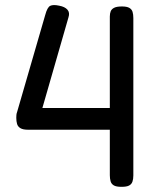

<svg xmlns="http://www.w3.org/2000/svg" viewBox="-20 -713 584 743"><path d="M450 10Q430 10 420.5 4.5Q411 -1 408 -11.5Q405 -22 405 -35V-211H88Q69 -211 59 -217Q49 -223 46 -233.5Q43 -244 43 -257Q43 -263 43.5 -268.5Q44 -274 46 -279L155 -655Q163 -685 174.5 -690.5Q186 -696 209 -691Q231 -687 241 -675.5Q251 -664 245 -646L144 -295H405V-649Q405 -661 408.5 -669.5Q412 -678 422 -683Q432 -688 452 -688Q471 -688 480.5 -682.5Q490 -677 493 -667Q496 -657 496 -643V-34Q496 -20 492.5 -10Q489 0 479.5 5Q470 10 450 10Z"/></svg>

Font: Fredoka Light
Style: Regular
Weight: 400
Version: Version 2.001